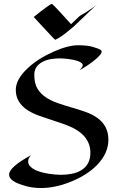

<svg xmlns="http://www.w3.org/2000/svg" viewBox="-20 -947 605 979"><path d="M385.3 -589.4Q401.9 -606 401.9 -613.5Q401.9 -621.1 394.8 -626.5Q387.7 -631.8 376.7 -635.7Q365.7 -639.6 352.3 -642.3Q338.9 -645 326.2 -646.5Q300.8 -649.4 283 -649.4Q265.1 -649.4 241.9 -646Q218.8 -642.6 199.2 -632.8Q154.8 -610.4 154.8 -565.9Q154.8 -521.5 171.1 -494.9Q187.5 -468.3 213.9 -450.7Q240.2 -433.1 274.2 -421.4Q308.1 -409.7 343.8 -399.4Q379.4 -389.2 413.3 -377.4Q447.3 -365.7 473.6 -347.7Q532.7 -307.1 532.7 -234.9Q532.7 -164.1 472.7 -103.5Q421.4 -51.8 336.4 -18.6Q259.8 11.7 189.5 11.7Q146 11.7 110.6 1.5Q75.2 -8.8 60.5 -16.6Q26.4 -33.7 26.4 -57.1Q26.4 -94.7 138.2 -155.8Q123.5 -139.6 123.5 -124.8Q123.5 -109.9 133.1 -99.4Q142.6 -88.9 157.7 -81.3Q172.9 -73.7 191.7 -68.8Q210.4 -64 229 -61Q263.2 -55.7 291 -55.7Q318.8 -55.7 345.7 -60.8Q372.6 -65.9 393.6 -78.6Q440.9 -106.9 440.9 -168Q440.9 -262.7 320.8 -308.6Q286.6 -321.3 250.7 -332.8Q214.8 -344.2 180.7 -356.4Q146.5 -368.7 120.1 -385.7Q60.5 -424.8 60.5 -488.8Q60.5 -542 120.6 -598.6Q172.4 -647.5 251 -682.6Q325.7 -716.3 378.4 -716.3Q425.8 -716.3 454.6 -707.5Q483.4 -698.7 491 -694.1Q498.5 -689.5 498.5 -683.3Q498.5 -677.2 491.7 -668.7Q484.9 -660.2 474.1 -650.4Q463.4 -640.6 450.4 -630.9Q437.5 -621.1 424.8 -612.8Q395.5 -593.8 385.3 -589.4ZM151.9 -860.4Q235.4 -927.2 244.6 -927.2Q248 -927.2 294.2 -876.7Q340.3 -826.2 342.3 -823.7L382.8 -862.3Q388.2 -867.2 396 -871.3Q403.8 -875.5 415 -882.3Q460.4 -911.1 475.1 -925.3L353 -809.1Q302.2 -766.6 283 -755.4Q263.7 -744.1 262.2 -744.1Q260.7 -744.1 252.9 -752Q245.1 -759.8 233.9 -772Q222.7 -784.2 209.2 -798.6Q195.8 -813 183.8 -825.9Q171.9 -838.9 163.1 -848.4Q154.3 -857.9 151.9 -860.4Z"/></svg>

Font: Fondamento
Style: Regular
Weight: 400
Version: Version 1.000